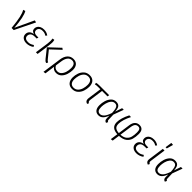

<svg xmlns="http://www.w3.org/2000/svg" viewBox="440 -2624 4683 4683"><g transform="rotate(45 2782.0 -282.5)"><path d="M197 -50 422 -531 479 -518 226 0H152Q131 -214 104.5 -333Q78 -452 39 -512L96 -530Q171 -405 197 -50Z M495 -133Q495 -190 533 -230.5Q571 -271 646 -278Q602 -290 577.5 -315Q553 -340 553 -384Q553 -421 573 -455Q593 -489 636 -511.5Q679 -534 744 -534Q834 -534 899 -483L866 -448Q840 -467 811.5 -476.5Q783 -486 744 -486Q677 -486 644.5 -455.5Q612 -425 612 -383Q612 -343 640 -320Q668 -297 721 -297H781L767 -250H713Q627 -250 591.5 -217Q556 -184 556 -133Q556 -88 587.5 -63Q619 -38 676 -38Q722 -38 756 -50.5Q790 -63 832 -91L859 -52Q774 11 672 11Q592 11 543.5 -28Q495 -67 495 -133Z M1271 -53 1094 -275 1370 -534 1411 -504 1165 -273 1312 -90Q1331 -66 1343.5 -54.5Q1356 -43 1378 -34L1355 9Q1326 1 1308.5 -13Q1291 -27 1271 -53ZM1042 -357Q1048 -400 1048 -447Q1048 -491 1042 -525L1096 -531Q1106 -485 1106 -444Q1106 -407 1097 -342L1049 0H991Z M1935 -334Q1935 -257 1910.5 -177.5Q1886 -98 1831.5 -43.5Q1777 11 1692 11Q1645 11 1610 -9Q1575 -29 1555 -63L1519 199L1459 207L1529 -287Q1545 -403 1604 -468.5Q1663 -534 1757 -534Q1843 -534 1889 -481Q1935 -428 1935 -334ZM1873 -334Q1873 -410 1843 -448Q1813 -486 1756 -486Q1685 -486 1642 -431Q1599 -376 1585 -275L1563 -119Q1581 -80 1613 -59.5Q1645 -39 1687 -39Q1754 -39 1796 -86.5Q1838 -134 1855.5 -201.5Q1873 -269 1873 -334Z M2058 -201Q2058 -276 2084 -352.5Q2110 -429 2168.5 -481.5Q2227 -534 2319 -534Q2410 -534 2459 -479Q2508 -424 2508 -324Q2508 -250 2482.5 -173Q2457 -96 2398 -42.5Q2339 11 2247 11Q2157 11 2107.5 -45Q2058 -101 2058 -201ZM2447 -328Q2447 -406 2414 -446Q2381 -486 2318 -486Q2246 -486 2201 -439.5Q2156 -393 2137 -326Q2118 -259 2118 -196Q2118 -118 2152 -78Q2186 -38 2249 -38Q2320 -38 2364.5 -84Q2409 -130 2428 -196.5Q2447 -263 2447 -328Z M2750 -122Q2748 -100 2748 -94Q2748 -70 2756.5 -57.5Q2765 -45 2786 -36L2764 8Q2724 -5 2707 -27.5Q2690 -50 2690 -89Q2690 -98 2692 -122L2741 -474H2661Q2623 -474 2603 -472Q2583 -470 2562 -463L2554 -510Q2573 -517 2600 -520Q2627 -523 2670 -523H2995L2987 -474H2799Z M3381 -343 3442 -523H3498L3402 -261L3408 -90Q3409 -68 3417 -58Q3425 -48 3442 -41L3418 8Q3390 2 3372 -18Q3354 -38 3353 -75L3352 -176Q3317 -81 3269 -35Q3221 11 3154 11Q3081 11 3040 -38.5Q2999 -88 2999 -184Q2999 -263 3023 -343.5Q3047 -424 3100 -479Q3153 -534 3233 -534Q3305 -534 3340.5 -491Q3376 -448 3381 -343ZM3060 -184Q3060 -108 3084.5 -73Q3109 -38 3159 -38Q3213 -38 3261 -88.5Q3309 -139 3351 -266Q3347 -353 3334 -400.5Q3321 -448 3297 -467Q3273 -486 3234 -486Q3175 -486 3135.5 -436.5Q3096 -387 3078 -317Q3060 -247 3060 -184Z M4176 -364Q4176 -261 4153 -182Q4130 -103 4061.5 -49.5Q3993 4 3865 10L3839 199L3781 207L3809 10Q3697 3 3643.5 -45.5Q3590 -94 3590 -188Q3590 -327 3690 -523H3749Q3702 -433 3675 -346.5Q3648 -260 3648 -190Q3648 -111 3688.5 -76.5Q3729 -42 3815 -36L3859 -349Q3872 -442 3918 -488Q3964 -534 4035 -534Q4102 -534 4139 -493Q4176 -452 4176 -364ZM3914 -339 3871 -36Q3975 -43 4029 -89Q4083 -135 4100.5 -203Q4118 -271 4118 -362Q4118 -430 4097.5 -458.5Q4077 -487 4035 -487Q3987 -487 3956.5 -455Q3926 -423 3914 -339Z M4285 -133Q4285 -190 4323 -230.5Q4361 -271 4436 -278Q4392 -290 4367.5 -315Q4343 -340 4343 -384Q4343 -421 4363 -455Q4383 -489 4426 -511.5Q4469 -534 4534 -534Q4624 -534 4689 -483L4656 -448Q4630 -467 4601.5 -476.5Q4573 -486 4534 -486Q4467 -486 4434.5 -455.5Q4402 -425 4402 -383Q4402 -343 4430 -320Q4458 -297 4511 -297H4571L4557 -250H4503Q4417 -250 4381.5 -217Q4346 -184 4346 -133Q4346 -88 4377.5 -63Q4409 -38 4466 -38Q4512 -38 4546 -50.5Q4580 -63 4622 -91L4649 -52Q4564 11 4462 11Q4382 11 4333.5 -28Q4285 -67 4285 -133Z M4848 -122Q4845 -104 4845 -92Q4845 -70 4854 -57.5Q4863 -45 4883 -36L4860 8Q4821 -6 4804 -28Q4787 -50 4787 -88Q4787 -103 4790 -122L4846 -523H4904ZM4954 -767 4907 -599H4865L4890 -772Z M5410 -343 5471 -523H5527L5431 -261L5437 -90Q5438 -68 5446 -58Q5454 -48 5471 -41L5447 8Q5419 2 5401 -18Q5383 -38 5382 -75L5381 -176Q5346 -81 5298 -35Q5250 11 5183 11Q5110 11 5069 -38.5Q5028 -88 5028 -184Q5028 -263 5052 -343.5Q5076 -424 5129 -479Q5182 -534 5262 -534Q5334 -534 5369.5 -491Q5405 -448 5410 -343ZM5089 -184Q5089 -108 5113.5 -73Q5138 -38 5188 -38Q5242 -38 5290 -88.5Q5338 -139 5380 -266Q5376 -353 5363 -400.5Q5350 -448 5326 -467Q5302 -486 5263 -486Q5204 -486 5164.5 -436.5Q5125 -387 5107 -317Q5089 -247 5089 -184Z"/></g></svg>

Font: Fira Sans Light
Style: Italic
Weight: 300
Italic angle: -8°
Designer: bBox Type GmbH & Carrois Corporate GbR & Edenspiekermann AG
Foundry: bBox Type GmbH & Carrois Corporate GbR & Edenspiekermann AG
Version: Version 4.301